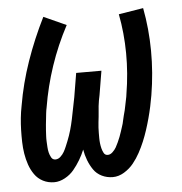

<svg xmlns="http://www.w3.org/2000/svg" viewBox="-44 -570 588 621"><g transform="rotate(-5 250.0 -260.0)"><path d="M108 8Q88 8 71.5 -0.5Q55 -9 44.5 -24Q34 -39 28 -56.5Q22 -74 19 -92.5Q16 -111 15.5 -130.5Q15 -150 15.5 -169.5Q16 -189 18 -208.5Q20 -228 24 -248Q36 -319 60.5 -389.5Q85 -460 119 -528L192 -495Q159 -433 137 -367.5Q115 -302 104 -235Q102 -226 101 -217Q100 -208 99 -198.5Q98 -189 97 -180Q96 -171 95.5 -161.5Q95 -152 94.5 -143Q94 -134 94.5 -125Q95 -116 95.5 -107Q96 -98 98 -89.5Q100 -81 104.5 -73Q109 -65 118 -65Q127 -65 134.5 -72Q142 -79 146.5 -87Q151 -95 154.5 -103.5Q158 -112 161.5 -120.5Q165 -129 168 -138Q171 -147 173.5 -155.5Q176 -164 178 -172.5Q180 -181 182 -190Q184 -199 185.5 -207.5Q187 -216 189 -225Q191 -234 192.5 -242.5Q194 -251 196 -260L209 -338H291L278 -260Q276 -251 274.5 -242.5Q273 -234 272 -225Q271 -216 270.5 -207.5Q270 -199 269 -190.5Q268 -182 267 -173Q266 -164 265.5 -155.5Q265 -147 265 -138.5Q265 -130 265 -121.5Q265 -113 266 -104.5Q267 -96 269 -88Q271 -80 275 -72.5Q279 -65 288 -65Q296 -65 303.5 -72Q311 -79 315.5 -87Q320 -95 323.5 -103Q327 -111 330.5 -119.5Q334 -128 336.5 -136.5Q339 -145 342 -153.5Q345 -162 346.5 -170.5Q348 -179 350.5 -187.5Q353 -196 355 -204.5Q357 -213 358.5 -221.5Q360 -230 362 -238.5Q364 -247 365 -256Q376 -322 375.5 -387.5Q375 -453 363 -515L443 -528Q456 -460 456.5 -388.5Q457 -317 445 -245Q442 -227 438 -208.5Q434 -190 429 -171.5Q424 -153 418 -134.5Q412 -116 404.5 -98Q397 -80 387.5 -62.5Q378 -45 365.5 -29.5Q353 -14 335 -3Q317 8 298 8Q279 8 262.5 0Q246 -8 236 -22.5Q226 -37 219.5 -54Q213 -71 210 -89Q203 -72 193.5 -56Q184 -40 172 -25.5Q160 -11 142.5 -1.5Q125 8 108 8Z"/></g></svg>

Font: Iosevka Term Curly Medium
Style: Italic
Weight: 500
Italic angle: -9°
Designer: Belleve Invis
Foundry: Belleve Invis
Version: Version 32.3.0